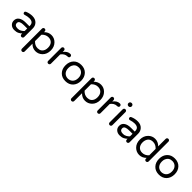

<svg xmlns="http://www.w3.org/2000/svg" viewBox="398 -2477 4455 4455"><g transform="rotate(45 2625.0 -250.0)"><path d="M98 -484Q182 -520 272 -520Q374 -520 430 -458Q480 -404 480 -323V-40Q480 -21 466.5 -8Q453 5 434 5Q415 5 402 -8Q389 -21 389 -40V-66Q362 -38 316.5 -14Q271 10 201 10Q132 10 86 -30Q38 -72 38 -140Q38 -214 94 -256Q155 -302 268 -302H389V-310Q389 -377 356 -405.5Q323 -434 255 -434Q197 -434 122 -410Q114 -408 104 -408Q94 -408 83 -418.5Q72 -429 72 -451Q72 -473 98 -484ZM129 -150Q129 -70 235 -70Q282 -70 322.5 -93Q363 -116 389 -145V-229H280Q209 -229 169 -211Q129 -193 129 -150Z M725 -444Q799 -520 896 -520Q993 -520 1062 -451Q1138 -375 1138 -255Q1138 -133 1062 -58Q992 10 895.5 10Q799 10 725 -66V189Q725 209 712 222Q699 235 679.5 235Q660 235 647 222Q634 209 634 189V-470Q634 -489 647 -502Q660 -515 679.5 -515Q699 -515 712 -502Q725 -489 725 -470ZM725 -150Q793 -75 883 -75Q997 -75 1035 -177Q1047 -211 1047 -255Q1047 -341 1001 -390Q957 -435 883 -435Q793 -435 725 -360Z M1356 -426Q1426 -520 1513 -520H1518Q1537 -520 1549.5 -507Q1562 -494 1562 -474.5Q1562 -455 1549 -443.5Q1536 -432 1516 -432H1511Q1461 -432 1421.5 -407.5Q1382 -383 1356 -344V-40Q1356 -21 1342.5 -8Q1329 5 1310 5Q1291 5 1278 -8Q1265 -21 1265 -40V-469Q1265 -488 1278 -501.5Q1291 -515 1310 -515Q1329 -515 1342.5 -501.5Q1356 -488 1356 -469Z M1877 -520Q1993 -520 2063 -447Q2133 -373 2133 -255Q2133 -137 2063 -63Q1993 10 1877 10Q1760 10 1691 -63Q1621 -136 1621 -255Q1621 -374 1691 -447Q1760 -520 1877 -520ZM1988 -114Q2042 -163 2042 -256Q2042 -346 1988 -396Q1943 -437 1877 -437Q1769 -437 1727 -340Q1712 -305 1712 -255.5Q1712 -206 1727 -171Q1742 -136 1765.5 -114.5Q1789 -93 1818.5 -83Q1848 -73 1876.5 -73Q1905 -73 1934.5 -83Q1964 -93 1988 -114Z M2351 -444Q2425 -520 2522 -520Q2619 -520 2688 -451Q2764 -375 2764 -255Q2764 -133 2688 -58Q2618 10 2521.5 10Q2425 10 2351 -66V189Q2351 209 2338 222Q2325 235 2305.5 235Q2286 235 2273 222Q2260 209 2260 189V-470Q2260 -489 2273 -502Q2286 -515 2305.5 -515Q2325 -515 2338 -502Q2351 -489 2351 -470ZM2351 -150Q2419 -75 2509 -75Q2623 -75 2661 -177Q2673 -211 2673 -255Q2673 -341 2627 -390Q2583 -435 2509 -435Q2419 -435 2351 -360Z M2982 -426Q3052 -520 3139 -520H3144Q3163 -520 3175.5 -507Q3188 -494 3188 -474.5Q3188 -455 3175 -443.5Q3162 -432 3142 -432H3137Q3087 -432 3047.5 -407.5Q3008 -383 2982 -344V-40Q2982 -21 2968.5 -8Q2955 5 2936 5Q2917 5 2904 -8Q2891 -21 2891 -40V-469Q2891 -488 2904 -501.5Q2917 -515 2936 -515Q2955 -515 2968.5 -501.5Q2982 -488 2982 -469Z M3373 -469V-40Q3373 -21 3360 -8Q3347 5 3327.5 5Q3308 5 3295 -8Q3282 -21 3282 -40V-469Q3282 -489 3295 -502Q3308 -515 3327.5 -515Q3347 -515 3360 -502Q3373 -489 3373 -469ZM3382 -665Q3382 -644 3367 -629Q3352 -614 3331 -614H3325Q3304 -614 3289 -629Q3274 -644 3274 -665V-669Q3274 -690 3289 -705Q3304 -720 3325 -720H3331Q3352 -720 3367 -705Q3382 -690 3382 -669Z M3554 -484Q3638 -520 3728 -520Q3830 -520 3886 -458Q3936 -404 3936 -323V-40Q3936 -21 3922.5 -8Q3909 5 3890 5Q3871 5 3858 -8Q3845 -21 3845 -40V-66Q3818 -38 3772.5 -14Q3727 10 3657 10Q3588 10 3542 -30Q3494 -72 3494 -140Q3494 -214 3550 -256Q3611 -302 3724 -302H3845V-310Q3845 -377 3812 -405.5Q3779 -434 3711 -434Q3653 -434 3578 -410Q3570 -408 3560 -408Q3550 -408 3539 -418.5Q3528 -429 3528 -451Q3528 -473 3554 -484ZM3585 -150Q3585 -70 3691 -70Q3738 -70 3778.5 -93Q3819 -116 3845 -145V-229H3736Q3665 -229 3625 -211Q3585 -193 3585 -150Z M4472 -66Q4398 10 4301 10Q4205 10 4135 -58Q4059 -133 4059 -255Q4059 -375 4135 -451Q4204 -520 4301 -520Q4398 -520 4472 -444V-689Q4472 -709 4485 -722Q4498 -735 4517.5 -735Q4537 -735 4550 -722Q4563 -709 4563 -689V-40Q4563 -21 4550 -8Q4537 5 4517.5 5Q4498 5 4485 -8Q4472 -21 4472 -40ZM4472 -360Q4404 -435 4314 -435Q4200 -435 4163 -333Q4150 -299 4150 -255Q4150 -169 4197 -120Q4240 -75 4314 -75Q4404 -75 4472 -150Z M4946 -520Q5062 -520 5132 -447Q5202 -373 5202 -255Q5202 -137 5132 -63Q5062 10 4946 10Q4829 10 4760 -63Q4690 -136 4690 -255Q4690 -374 4760 -447Q4829 -520 4946 -520ZM5057 -114Q5111 -163 5111 -256Q5111 -346 5057 -396Q5012 -437 4946 -437Q4838 -437 4796 -340Q4781 -305 4781 -255.5Q4781 -206 4796 -171Q4811 -136 4834.5 -114.5Q4858 -93 4887.5 -83Q4917 -73 4945.5 -73Q4974 -73 5003.5 -83Q5033 -93 5057 -114Z"/></g></svg>

Font: Varela Round
Style: Regular
Weight: 400
Designer: Joe Prince
Foundry: Joe Prince
Version: Version 1.000